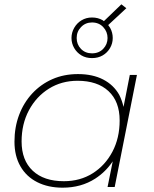

<svg xmlns="http://www.w3.org/2000/svg" viewBox="-20 -866 713 889"><path d="M270 3Q203 3 152.5 -22.5Q102 -48 74.5 -96Q47 -144 47 -210Q47 -277 68.5 -334Q90 -391 129.5 -433.5Q169 -476 222.5 -499.5Q276 -523 341 -523Q409 -523 457.5 -498Q506 -473 532 -427Q545 -401 552 -371L581 -519H614L511 0H478L502 -119Q469 -70 421 -39Q356 3 270 3ZM276 -27Q351 -27 409 -63.5Q467 -100 500.5 -163.5Q534 -227 534 -308Q534 -396 482.5 -444Q431 -492 339 -492Q265 -492 206.5 -455.5Q148 -419 114 -355.5Q80 -292 80 -211Q80 -124 131.5 -75.5Q183 -27 276 -27ZM406 -597Q378 -597 357 -609.5Q336 -622 323.5 -643.5Q311 -665 311 -690Q311 -715 323.5 -737Q336 -759 357.5 -772Q379 -785 406 -785Q434 -785 456 -772Q459 -770 461 -768L542 -846L565 -828L481 -750Q485 -744 490 -737Q502 -715 502 -690Q502 -665 489.5 -643.5Q477 -622 455.5 -609.5Q434 -597 406 -597ZM406 -619Q438 -619 458 -640Q478 -661 478 -690Q478 -719 458 -740.5Q438 -762 406 -762Q376 -762 355.5 -741Q335 -720 335 -690Q335 -660 355 -639.5Q375 -619 406 -619Z"/></svg>

Font: Montserrat Thin ExtraLight
Style: Italic
Weight: 250
Italic angle: -11.3°
Version: Version 9.000